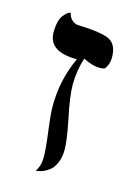

<svg xmlns="http://www.w3.org/2000/svg" viewBox="-92 -609 473 664"><g transform="rotate(15 144.5 -277.5)"><path d="M117.2 -50.8Q117.2 -79.6 109.1 -140.4Q101.1 -201.2 101.1 -230Q101.1 -324.2 140.1 -407.2Q38.1 -407.2 38.1 -477.1Q38.1 -498 42 -513.4Q45.9 -528.8 52 -536.9Q58.1 -544.9 64 -550Q69.8 -555.2 74.2 -556.2L78.1 -557.1Q84 -529.3 109.9 -522.9Q199.7 -520 227.8 -505.1Q255.9 -490.2 255.9 -443.8Q255.9 -420.9 242.2 -401.9Q234.4 -398.9 224.1 -398.9Q198.2 -398.9 164.1 -416Q148.9 -368.2 148.9 -318.8Q148.9 -278.8 164.6 -203.9Q180.2 -128.9 180.2 -94.2Q180.2 -68.4 172.1 -48.6Q164.1 -28.8 152.6 -19.3Q141.1 -9.8 129.6 -4.9Q118.2 0 109.9 1L102.1 2Q117.2 -18.6 117.2 -50.8Z"/></g></svg>

Font: Linux Libertine
Style: Regular
Weight: 400
Designer: Philipp H. Poll
Foundry: Philipp H. Poll
Version: Version 5.3.0 ; ttfautohint (v0.9)